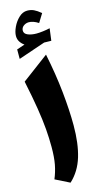

<svg xmlns="http://www.w3.org/2000/svg" viewBox="-162 -1144 633 1196"><g transform="rotate(-15 154.5 -545.5)"><path d="M192.4 -802.7Q219.7 -670.4 232.2 -549.8Q244.6 -429.2 244.6 -333Q244.6 -215.8 219.2 -131.8Q193.8 -47.9 133.8 7.3L42 -38.6Q59.6 -80.6 68.4 -126.2Q77.1 -171.9 77.1 -238.3Q77.1 -294.4 72.3 -354.2Q67.4 -414.1 55.2 -490.7Q43 -567.4 20.5 -674.3ZM91.3 -983.9Q91.3 -963.9 114.7 -954.3Q138.2 -944.8 169.4 -944.8Q188 -944.8 211.9 -947.8Q235.8 -950.7 256.8 -955.6L246.6 -877.4L200.7 -878.4L27.3 -819.3V-880.4L79.1 -897.9Q62 -909.7 51.8 -925.8Q41.5 -941.9 41.5 -962.9Q41.5 -987.8 56.2 -1019.3Q70.8 -1050.8 95.5 -1074.2Q120.1 -1097.7 149.4 -1097.7Q172.9 -1097.7 191.9 -1088.9Q210.9 -1080.1 236.3 -1059.1L202.1 -1003.9Q168.9 -1025.4 141.1 -1025.4Q121.6 -1025.4 106.4 -1013.9Q91.3 -1002.4 91.3 -983.9Z"/></g></svg>

Font: Pinar ExtraBold
Style: Regular
Weight: 800
Designer: Amin Abedi
Version: Version 3.000